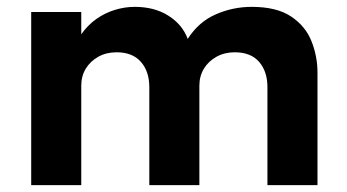

<svg xmlns="http://www.w3.org/2000/svg" viewBox="-20 -540 1012 560"><path d="M71 0V-505H217V-440Q236 -467 261.2 -484.8Q286.5 -502.5 315.2 -511.2Q344 -520 373 -520Q430.5 -520 471.2 -494.2Q512 -468.5 527.5 -426.5Q559.5 -476.5 609.5 -498.2Q659.5 -520 714 -520Q786.5 -520 828.5 -492.2Q870.5 -464.5 888.2 -420.5Q906 -376.5 906 -328V0H760V-286Q760 -331.5 735.8 -359.5Q711.5 -387.5 664.5 -387.5Q635 -387.5 611.5 -374.5Q588 -361.5 574.8 -339.8Q561.5 -318 561.5 -290V0H415.5V-286Q415.5 -331.5 391 -359.5Q366.5 -387.5 320 -387.5Q290 -387.5 266.8 -374.5Q243.5 -361.5 230.2 -339.8Q217 -318 217 -290V0Z"/></svg>

Font: Geologica Cursive SemiBold
Style: Regular
Weight: 600
Designer: Sindre Bremnes, Frode Helland
Foundry: Monokrom Skriftforlag AS
Version: Version 1.010;gftools[0.9.28]